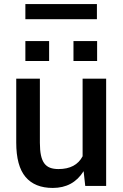

<svg xmlns="http://www.w3.org/2000/svg" viewBox="-20 -916 605 946"><path d="M457.5 -821.5H105V-896H457.5ZM222 -615.5H105V-713.5H222ZM458.5 -615.5H342V-713.5H458.5ZM240 10Q151.5 10 105.8 -44.2Q60 -98.5 60 -213.5V-528.5H176.5V-212.5Q176.5 -176 181.8 -151.2Q187 -126.5 198.2 -111.2Q209.5 -96 226.8 -89.5Q244 -83 268 -83Q354 -83 387 -146V-528.5H503V0H400L392 -72H391.5Q340 10 240 10Z"/></svg>

Font: Roberto Sans Medium
Style: Regular
Weight: 500
Designer: Google (font) & Cristiano Sobral (main changes)
Version: Version 1.000;October 12, 2021;FontCreator 14.0.0.2814 64-bi